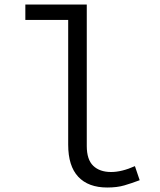

<svg xmlns="http://www.w3.org/2000/svg" viewBox="-20 -814 707 847"><path d="M453.1 13.2Q369.6 13.2 325.2 -34.2Q280.8 -81.5 280.8 -175.8V-726.1H91.8V-793.9H362.8V-169.9Q362.8 -109.9 391.4 -82.5Q419.9 -55.2 470.2 -55.2Q517.1 -55.2 575.2 -81.1L596.2 -19Q560.1 -5.4 528.3 3.9Q496.6 13.2 453.1 13.2Z"/></svg>

Font: Shanggu Mono N
Style: Regular
Weight: 350
Designer: GuiWonder
Version: Version 1.021